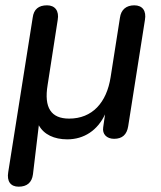

<svg xmlns="http://www.w3.org/2000/svg" viewBox="-20 -515 607 722"><path d="M50 187C81 187 100 172 104 140L126 -44C145 -9 184 9 233 9C296 9 347 -25 375 -85L368 -36C364 -11 381 7 409 7C440 7 457 -9 462 -40L525 -440C531 -474 516 -495 485 -495C455 -495 435 -479 431 -448L396 -225C381 -129 327 -69 240 -69C172 -69 145 -110 159 -195L197 -440C203 -474 187 -495 157 -495C125 -495 107 -480 103 -449L11 132C5 167 20 187 50 187Z"/></svg>

Font: SN Pro Medium
Style: Italic
Weight: 400
Italic angle: -9°
Designer: Tobias Whetton
Foundry: Supernotes
Version: Version 1.001;Glyphs 3.2 (3249)